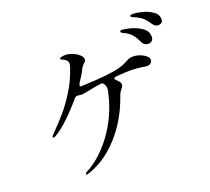

<svg xmlns="http://www.w3.org/2000/svg" viewBox="-136 -997 1271 1164"><g transform="rotate(-20 500.0 -415.0)"><path d="M982 -735Q982 -720 972 -713.5Q962 -707 952 -707Q932 -707 916 -730Q899 -756 883 -771Q867 -786 842 -798Q835 -801 827.5 -804Q820 -807 815 -810Q810 -813 810 -817Q810 -825 831 -825Q849 -825 885 -816.5Q921 -808 951.5 -788Q982 -768 982 -735ZM890 -656Q890 -639 880 -630.5Q870 -622 857 -622Q846 -622 835 -628Q824 -634 818 -648Q805 -677 789 -697Q773 -717 746 -731Q743 -732 735.5 -735.5Q728 -739 724.5 -742.5Q721 -746 721 -749Q721 -757 735 -757Q748 -757 786 -747.5Q824 -738 857 -715.5Q890 -693 890 -656ZM837 -526Q837 -515 827.5 -506.5Q818 -498 802 -498Q796 -498 781 -501Q734 -508 701 -508Q675 -508 611 -504Q590 -502 590 -493Q590 -489 594 -486L611 -468Q621 -457 621 -446Q621 -434 606 -417Q594 -401 591 -392Q559 -298 510 -223Q460 -147 394.5 -91Q329 -35 248 -8Q240 -5 237 -5Q230 -5 230 -10Q230 -15 242 -22Q303 -52 363.5 -116Q424 -180 466 -261Q496 -319 513 -377Q530 -435 530 -454Q530 -468 522 -481Q514 -494 507 -494Q505 -493 501 -493Q466 -489 427 -480Q386 -471 368 -471L352 -473Q349 -474 343 -474Q333 -474 324 -464Q275 -406 225 -358.5Q175 -311 136 -289Q126 -284 123 -284Q117 -284 117 -289Q117 -294 128 -305Q183 -361 221 -405.5Q259 -450 297 -511.5Q335 -573 360 -647Q366 -662 366 -674Q366 -695 339 -708Q336 -710 328.5 -713Q321 -716 321 -720Q321 -724 332 -727.5Q343 -731 358 -731Q380 -731 404.5 -721Q429 -711 445.5 -696Q462 -681 462 -666Q462 -660 459.5 -656Q457 -652 451 -647Q436 -633 429 -620Q414 -588 385 -545Q377 -532 377 -525Q377 -520 383 -520H399Q572 -527 636 -545Q669 -554 694 -568Q708 -576 717.5 -579Q727 -582 740 -582Q774 -582 805.5 -564.5Q837 -547 837 -526Z"/></g></svg>

Font: Shippori Mincho B1
Style: Regular
Weight: 400
Designer: FONTDASU
Foundry: FONTDASU / Google Inc. / but / Adobe
Version: Version 3.110; ttfautohint (v1.8.3)